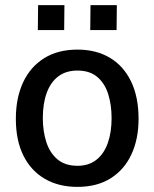

<svg xmlns="http://www.w3.org/2000/svg" viewBox="-20 -721 604 751"><path d="M282.5 10Q210 10 155.8 -21.2Q101.5 -52.5 71.8 -112Q42 -171.5 42 -256Q42 -337.5 70.2 -398.5Q98.5 -459.5 152.5 -493.2Q206.5 -527 283 -527Q356 -527 409.5 -495.2Q463 -463.5 492.5 -402.8Q522 -342 522 -256Q522 -177.5 494.2 -117.5Q466.5 -57.5 413.2 -23.8Q360 10 282.5 10ZM283 -72.5Q327 -72.5 356.8 -95.8Q386.5 -119 401.5 -161.2Q416.5 -203.5 416.5 -259Q416.5 -310.5 403.2 -352.8Q390 -395 360.5 -420Q331 -445 283 -445Q238 -445 208 -422.2Q178 -399.5 162.8 -357.8Q147.5 -316 147.5 -259Q147.5 -208.5 161 -166Q174.5 -123.5 204.5 -98Q234.5 -72.5 283 -72.5ZM333 -603.5 334 -701H437L436 -603.5ZM128 -603.5 129 -701H232L231 -603.5Z"/></svg>

Font: Public Sans Medium
Style: Regular
Weight: 500
Designer: The Public Sans Project Authors: Dan O. Williams and USWDS (Libre Franklin designed by Pablo Impallari and Rodrigo Fuenz
Version: Version 1.007